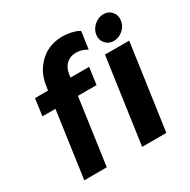

<svg xmlns="http://www.w3.org/2000/svg" viewBox="-168 -914 1059 1072"><g transform="rotate(-30 361.5 -378.5)"><path d="M75 0 135 -426H51L66 -535H150L155 -566Q166 -643 219 -696.5Q272 -750 351 -756Q389 -759 427 -750Q465 -741 477 -730L461 -619Q440 -633 411 -638.5Q382 -644 351 -633Q306 -610 298 -556L295 -535H415L400 -426H280L220 0ZM607 -591Q575 -591 555 -614Q535 -637 539 -670Q544 -703 571 -726.5Q598 -750 630 -750Q663 -750 683 -726.5Q703 -703 698 -670Q694 -637 667 -614Q640 -591 607 -591ZM526 -550H682L604 0H448Z"/></g></svg>

Font: Oakes Grotesk Bold
Style: Italic
Weight: 700
Italic angle: -8°
Designer: Samuel Oakes
Foundry: Samuel Oakes
Version: Version 1.000;PS 001.000;hotconv 1.0.88;makeotf.lib2.5.64775